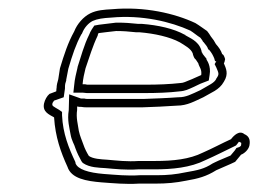

<svg xmlns="http://www.w3.org/2000/svg" viewBox="-20 -493 632 458"><path d="M85 -246C81 -226 97 -220 109 -213C112 -166 125 -130 141 -95C150 -67 186 -61 222 -58C250 -56 280 -53 311 -55H350C378 -55 399 -57 424 -62C453 -67 472 -72 496 -87C511 -94 527 -100 541 -107C546 -113 551 -119 555 -124C563 -127 573 -136 575 -146C578 -162 572 -169 563 -173C551 -183 538 -170 531 -161C509 -151 487 -139 464 -129C432 -113 393 -109 350 -109H311C283 -107 260 -110 236 -112C220 -113 202 -114 192 -121C187 -129 182 -139 179 -148C175 -160 171 -167 168 -181C166 -196 161 -212 164 -231V-239C167 -238 171 -238 174 -238C179 -237 183 -237 186 -237H320C348 -238 375 -239 402 -241C427 -241 445 -252 465 -261C483 -272 503 -278 514 -298C526 -317 519 -330 514 -342C516 -345 516 -348 517 -352C515 -359 513 -363 510 -364C507 -373 502 -380 495 -388C492 -394 488 -400 483 -406C481 -410 477 -415 474 -419C465 -425 456 -432 446 -438C397 -461 325 -478 247 -471C229 -470 211 -469 195 -461C179 -453 164 -436 157 -418C142 -391 133 -363 123 -330L119 -304C117 -297 115 -290 115 -283C114 -280 115 -278 114 -275L98 -269C92 -264 87 -255 85 -246ZM105 -246C105 -248 108 -251 109 -253L132 -261L134 -275C135 -280 135 -283 135 -283V-284V-286C135 -291 136 -296 138 -301V-303L143 -329C153 -363 161 -387 174 -411L175 -412L176 -414C181 -427 191 -438 201 -443C212 -448 226 -450 245 -451C319 -458 388 -441 434 -420C442 -415 450 -408 458 -403C460 -400 463 -397 464 -394L465 -393L466 -392C471 -386 475 -381 476 -377L477 -375L479 -374C485 -367 488 -361 491 -354L493 -347H496L492 -340L496 -332C502 -318 503 -316 497 -307L496 -306V-305C491 -295 480 -291 458 -278C436 -268 424 -261 406 -261H405C379 -259 350 -258 323 -257H189C186 -257 184 -257 181 -258H179H177H173L145 -268L144 -230C140 -206 146 -187 148 -174C151 -156 157 -150 160 -139C164 -128 169 -118 174 -109L176 -106L178 -104C194 -93 216 -93 231 -92C254 -90 280 -87 309 -89H347C391 -89 434 -93 470 -111C495 -122 516 -133 537 -143L543 -146L547 -151C548 -152 549 -154 550 -155L552 -154C556 -152 556 -154 555 -146C555 -145 551 -142 550 -142L544 -140L540 -134L530 -122C517 -116 505 -112 491 -105L489 -104L487 -103C467 -90 452 -87 423 -82C399 -77 380 -75 353 -75H313C284 -73 256 -76 228 -78C191 -81 165 -89 160 -104V-105V-106C144 -140 130 -174 128 -218V-226L121 -231C106 -240 104 -240 105 -246ZM157 -290 155 -272H177C185 -271 185 -271 187 -271H326C353 -271 383 -272 408 -275C423 -276 431 -281 434 -282C446 -287 456 -293 465 -296L478 -301L480 -314C484 -336 473 -350 473 -350L472 -354L470 -356C469 -357 467 -360 463 -365V-367H462L461 -369V-370L460 -374C453 -396 431 -403 422 -409V-410H421C394 -425 357 -433 319 -436H318H310C292 -438 277 -439 260 -439H259H257C243 -437 230 -436 216 -434L205 -432L199 -423C196 -418 194 -414 193 -411C180 -385 173 -357 165 -333V-332C162 -319 158 -304 157 -290ZM177 -292C178 -305 181 -318 184 -330C193 -356 201 -383 213 -408C213 -410 214 -412 215 -414C228 -416 242 -417 257 -419C273 -419 287 -418 305 -416H313C349 -413 385 -405 409 -392C420 -385 436 -377 440 -365V-364C442 -357 444 -353 447 -351L453 -342C455 -333 462 -328 460 -314C450 -310 441 -305 430 -301C425 -299 417 -295 411 -295C384 -292 356 -291 329 -291H190C189 -291 186 -291 183 -292Z"/></svg>

Font: Scribbler
Style: ClrIta
Weight: 400
Designer: Mew Too
Foundry: Cannot Into Space Fonts
Version: Version 1.001